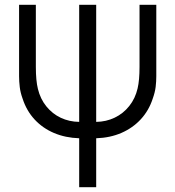

<svg xmlns="http://www.w3.org/2000/svg" viewBox="-20 -560 735 805"><path d="M312 19.7Q254.2 17.8 206.6 -2.3Q159 -22.5 125.2 -58.9Q91.5 -95.3 75 -145.7Q65.5 -171.7 62.8 -195.3Q60 -219 60 -240.3V-540H130.3V-279.3Q130.3 -222 139 -187Q149.3 -144.8 174.5 -113.8Q199.7 -82.7 235 -66.1Q270.3 -49.5 312 -49V-540H383.3V-49Q425 -49.5 460.9 -66.7Q496.8 -83.8 522.1 -115.7Q547.3 -147.5 557 -189.7Q565 -223.7 565 -279.3V-540H635.3V-240.3Q635.3 -218.2 632.6 -195.4Q629.8 -172.7 620.3 -146.3Q604.2 -96.8 570.6 -60.2Q537 -23.7 489.4 -2.9Q441.8 17.8 383.3 19.7V225H312Z"/></svg>

Font: Vela Sans GX ExtLt
Style: Regular
Weight: 200
Designer: Principal design: Mikhail Sharanda - project Manrope.
Design modification: Ravid Balaliev
Foundry: Mikhail Sharanda
Version: Version 1.001